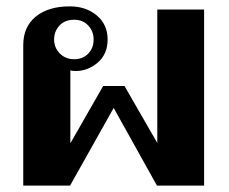

<svg xmlns="http://www.w3.org/2000/svg" viewBox="-20 -583 719 603"><path d="M53 -441Q53 -499 92.5 -531Q132 -563 199 -563Q250 -563 284 -534.5Q318 -506 318 -459Q318 -413 287 -386.5Q256 -360 218 -360Q206 -360 201 -362V-133L304 -313H371L474 -134V-553H621V0H473L337 -244L200 0H53ZM274 -459Q274 -485 257 -503Q240 -521 213 -521Q184 -521 167 -503Q150 -485 150 -459Q150 -433 168 -415Q186 -397 213 -397Q240 -397 257 -414.5Q274 -432 274 -459Z"/></svg>

Font: Taviraj DemiBold
Style: Regular
Weight: 600
Designer: Katatrad Team
Foundry: CadsonDemak
Version: Version 1.030